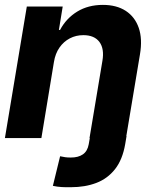

<svg xmlns="http://www.w3.org/2000/svg" viewBox="-22 -573 633 797"><path d="M352 -7 503.3 -8.2 497.7 25.2Q486.6 89.7 455.5 129.2Q424.3 168.7 377.6 186.4Q331 204.1 272.5 204.1Q253 204.6 234.1 203.5Q215.1 202.4 197.5 198.4L227.5 75.6Q237.3 77.9 248.3 79.5Q259.3 81.1 271.9 80.9Q302.8 81.1 322 67.8Q341.2 54.6 346.3 25.8ZM201.8 -315.2 149.8 0H-1.6L89.3 -545.9H238.3L222.5 -448.8H227.3Q253 -497 298.6 -524.9Q344.2 -552.7 405.1 -552.7Q461.8 -552.7 500 -527.9Q538.1 -503.1 554 -457.2Q569.8 -411.2 559 -347.3L501 0H349.6L403.1 -320.3Q411.7 -370.2 390.9 -398.6Q370 -427 324 -427.1Q293.5 -427.1 267.9 -413.8Q242.3 -400.5 224.9 -375.6Q207.5 -350.8 201.8 -315.2Z"/></svg>

Font: Inter Tight
Style: Italic
Weight: 400
Italic angle: -9.39999°
Designer: Rasmus Andersson
Foundry: rsms
Version: Version 3.002